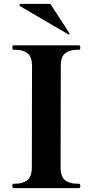

<svg xmlns="http://www.w3.org/2000/svg" viewBox="-20 -975 481 995"><path d="M51 0Q44 0 44 -12Q44 -23 51 -23H62Q98 -23 121.5 -41Q145 -59 145 -109L146 -631Q146 -682 122 -699.5Q98 -717 62 -717H51Q44 -717 44 -729Q44 -740 51 -740H389Q396 -740 396 -729Q396 -717 389 -717H378Q342 -717 318.5 -699.5Q295 -682 295 -631L294 -109Q294 -58 318 -40.5Q342 -23 378 -23H389Q396 -23 396 -12Q396 0 389 0ZM334 -797 337 -796Q338 -796 339.5 -797.5Q341 -799 341 -800L339 -804L241 -955H88Q85 -955 83 -953Q81 -951 81 -949Q81 -946 84 -943Z"/></svg>

Font: Shippori Mincho ExtraBold
Style: Regular
Weight: 800
Designer: FONTDASU
Foundry: FONTDASU / Google Inc. / but / Adobe
Version: Version 3.110; ttfautohint (v1.8.3)